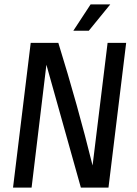

<svg xmlns="http://www.w3.org/2000/svg" viewBox="-20 -849 622 869"><path d="M190 -556 123 0H39L119 -655H244Q332 -371 399 -100L467 -655H551L471 0H346ZM382 -710H312L390 -829H479Z"/></svg>

Font: Ropa Sans
Style: Italic
Weight: 400
Version: Version 1.100